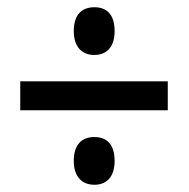

<svg xmlns="http://www.w3.org/2000/svg" viewBox="-20 -618 522 531"><path d="M241 -466C274 -466 297 -487 297 -532C297 -577 276 -598 241 -598C206 -598 184 -577 184 -532C184 -488 207 -466 241 -466ZM36 -313H444V-393H36ZM241 -107C274 -107 297 -128 297 -173C297 -218 276 -239 241 -239C206 -239 184 -218 184 -173C184 -129 207 -107 241 -107Z"/></svg>

Font: Noto Sans Myanmar UI Condensed Medium
Style: Regular
Weight: 500
Width: 3
Designer: Monotype Design Team
Foundry: Monotype Imaging Inc.
Version: Version 2.103